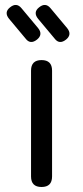

<svg xmlns="http://www.w3.org/2000/svg" viewBox="-20 -747 332 767"><path d="M128 -589C144.5 -602.5 146 -618 132 -635C132 -635 66 -714 66 -714C66 -714 66 -714 66 -714C52.5 -730.5 37 -731.5 20 -717.5C20 -717.5 20 -717.5 20 -717.5C3.5 -704.5 2 -689 16.5 -671.5C16.5 -671.5 82.5 -592.5 82.5 -592.5C82.5 -592.5 82.5 -592.5 82.5 -592.5C95 -576 110.5 -575 128 -589C128 -589 128 -589 128 -589ZM244 -589C260.5 -602.5 262 -618 248 -635C248 -635 182 -714 182 -714C182 -714 182 -714 182 -714C168.5 -730.5 153 -731.5 136 -717.5C136 -717.5 136 -717.5 136 -717.5C119.5 -704.5 118 -689 132.5 -671.5C132.5 -671.5 198.5 -592.5 198.5 -592.5C198.5 -592.5 198.5 -592.5 198.5 -592.5C211 -576 226.5 -575 244 -589C244 -589 244 -589 244 -589ZM146 0C174 0 188 -14 188 -42C188 -42 188 -465 188 -465C188 -465 188 -465 188 -465C188 -493 174 -507 146 -507C146 -507 146 -507 146 -507C118 -507 104 -493 104 -465C104 -465 104 -42 104 -42C104 -42 104 -42 104 -42C104 -14 118 0 146 0C146 0 146 0 146 0Z"/></svg>

Font: Jura-Fortis-Bold
Style: Bold
Weight: 500
Designer: Daniel Johnson, Alexei Vanyashin, Mirko Velimirovic
Foundry: Daniel Johnson
Version: ""